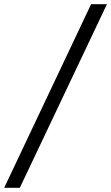

<svg xmlns="http://www.w3.org/2000/svg" viewBox="-119 -780 533 921"><path d="M-99 121H-24L394 -760H318Z"/></svg>

Font: Noto Serif SemiCondensed Extra
Style: Italic
Weight: 800
Width: 4
Italic angle: -12°
Designer: Monotype Design Team
Foundry: Monotype Imaging Inc.
Version: Version 1.901